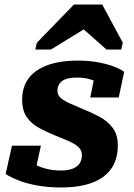

<svg xmlns="http://www.w3.org/2000/svg" viewBox="-20 -818 592 849"><path d="M249 11Q192 11 143.5 2Q95 -7 60 -21Q25 -35 5 -49L33 -174H161L132 -43Q112 -50 104.5 -62.5Q97 -75 97.5 -88Q98 -101 105 -111Q117 -100 138 -89Q159 -78 187.5 -71Q216 -64 249 -64Q279 -64 299.5 -71.5Q320 -79 331 -94Q342 -109 342 -133Q342 -150 332 -162Q322 -174 305 -183.5Q288 -193 267.5 -201Q247 -209 226 -218Q189 -233 155 -251Q121 -269 99.5 -298.5Q78 -328 78 -377Q78 -433 106 -471Q134 -509 189 -529.5Q244 -550 325 -550Q375 -550 416.5 -542Q458 -534 487 -522.5Q516 -511 529 -500L505 -387H379L400 -489Q413 -490 422.5 -480.5Q432 -471 436 -458.5Q440 -446 433 -435Q423 -446 407.5 -455Q392 -464 370 -469.5Q348 -475 319 -475Q275 -475 254.5 -459.5Q234 -444 234 -417Q234 -397 249.5 -384Q265 -371 290.5 -360Q316 -349 346 -336Q384 -321 419.5 -302Q455 -283 478 -253Q501 -223 501 -176Q501 -113 471.5 -71.5Q442 -30 386 -9.5Q330 11 249 11ZM432 -798H307L143 -629L136 -599H205L391 -713L316 -718L451 -599H516L523 -629Z"/></svg>

Font: Roboto Serif
Style: Bold Italic
Weight: 700
Italic angle: -10°
Designer: Greg Gazdowicz
Foundry: Commercial Type
Version: Version 1.008